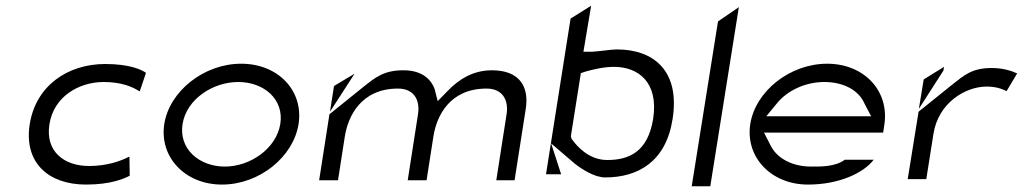

<svg xmlns="http://www.w3.org/2000/svg" viewBox="-20 -660 3580 672"><path d="M84 -225C63 -91 149 -14 281 -14C367 -14 413 -34 434 -45L433 -112C402 -96 354 -79 292 -79C205 -79 138 -129 153 -225C168 -322 256 -373 343 -373C403 -373 443 -357 469 -340L491 -405C476 -416 434 -436 348 -436C216 -436 105 -359 84 -225Z M555 -226C537 -111 627 -14 757 -14C888 -14 1007 -111 1025 -226C1043 -341 955 -437 824 -437C694 -437 573 -341 555 -226ZM619 -226C633 -313 725 -373 814 -373C903 -373 975 -313 961 -226C947 -140 856 -77 767 -77C677 -77 605 -139 619 -226Z M1097 -29H1163L1187 -183C1198 -252 1243 -350 1373 -350C1428 -350 1451 -311 1443 -260L1407 -29H1473L1497 -183C1508 -253 1553 -350 1683 -350C1738 -350 1761 -311 1753 -260L1717 -29H1781L1820 -278C1833 -358 1797 -414 1702 -414C1636 -414 1586 -383 1545 -340L1512 -306L1501 -349C1486 -388 1451 -414 1392 -414C1323 -414 1294 -389 1252 -356L1133 -260ZM1135 -269 1221 -402 1149 -359Z M1891 -50H1944L1909 -158L1992 -87C2016 -68 2061 -39 2098 -39C2214 -39 2311 -95 2334 -243C2361 -413 2267 -487 2139 -487C2119 -487 2085 -481 2053 -479H2052H2022L2049 -640L1977 -595ZM1978 -183 2013 -404 2031 -410C2053 -416 2091 -426 2129 -426C2213 -426 2286 -373 2266 -244C2247 -126 2179 -100 2105 -100C2040 -100 1998 -150 1983 -171L1981 -173Z M2401 -8H2466L2566 -635L2493 -585Z M2606 -226C2588 -111 2678 -14 2808 -14C2919 -14 3004 -56 3038 -101H2937C2902 -75 2848 -77 2818 -77C2753 -77 2699 -106 2677 -151L2654 -196H3071L3075 -222C3094 -340 3006 -437 2875 -437C2745 -437 2624 -341 2606 -226ZM2662 -253 2699 -298C2735 -343 2799 -373 2865 -373C2930 -373 2985 -346 3006 -297L3029 -253Z M3157 -33H3222L3247 -191C3264 -301 3360 -357 3433 -357C3464 -357 3485 -350 3503 -341L3540 -403C3523 -411 3492 -422 3451 -422C3382 -422 3355 -397 3313 -364L3195 -269ZM3196 -279 3282 -413 3284 -426 3213 -382Z"/></svg>

Font: Charger Static
Style: Obl
Weight: 1000
Designer: Jasper
Foundry: KineticPlasma Fonts/Cannot Into Space Fonts
Version: Version 1.1